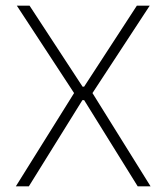

<svg xmlns="http://www.w3.org/2000/svg" viewBox="-20 -659 588 679"><path d="M36 0 245.5 -335.5V-324.5L39.5 -639H84.5L272 -352.5H277.5L464 -639H509.5L303.5 -324.5V-335.5L512.5 0H467L277.5 -305H271.5L82 0Z"/></svg>

Font: Anek Latin ExtraLight
Style: Regular
Weight: 250
Designer: Yesha Goshar
Foundry: Ek Type
Version: Version 1.003